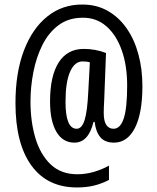

<svg xmlns="http://www.w3.org/2000/svg" viewBox="-20 -740 691 844"><path d="M606 -362Q606 -242 573 -177.5Q540 -113 481 -113Q441 -113 421 -137Q401 -161 396 -204H391Q369 -113 307 -113Q256 -113 228 -160.5Q200 -208 200 -294Q200 -406 238 -465.5Q276 -525 348 -525Q400 -525 446 -507L438 -299Q437 -284 436.5 -268.5Q436 -253 436 -244Q436 -207 447.5 -190.5Q459 -174 479 -174Q509 -174 524 -219.5Q539 -265 539 -364Q539 -452 515 -519.5Q491 -587 447 -625Q403 -663 343 -662Q281 -662 237 -629Q193 -596 166 -541.5Q139 -487 126.5 -422Q114 -357 114 -294Q114 -206 135.5 -133.5Q157 -61 202.5 -17.5Q248 26 320 26Q358 26 394.5 15Q431 4 459 -12V51Q428 67 394.5 75.5Q361 84 318 84Q188 84 118 -12.5Q48 -109 48 -287Q48 -420 85 -517.5Q122 -615 188.5 -668Q255 -721 343 -720Q405 -720 454 -692Q503 -664 537 -615Q571 -566 588.5 -501Q606 -436 606 -362ZM268 -292Q268 -174 317 -174Q340 -174 352 -212.5Q364 -251 368 -336L375 -466Q363 -470 343 -470Q308 -470 288 -424.5Q268 -379 268 -292Z"/></svg>

Font: Noto Sans Oriya ExtCond
Style: Regular
Weight: 400
Width: 2
Designer: Amélie Bonet and Sol Matas
Foundry: Google LLC
Version: Version 2.006; ttfautohint (v1.8.4.7-5d5b)